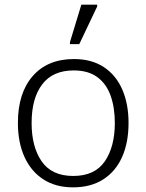

<svg xmlns="http://www.w3.org/2000/svg" viewBox="-20 -796 630 826"><path d="M533 -267Q533 -183 505.5 -121Q478 -59 424.5 -24.5Q371 10 294 10Q220 10 167 -24Q114 -58 85.5 -120.5Q57 -183 57 -267Q57 -396 121 -469Q185 -542 298 -542Q374 -542 426.5 -507.5Q479 -473 506 -411Q533 -349 533 -267ZM116 -267Q116 -164 159.5 -101.5Q203 -39 295 -39Q388 -39 431 -102Q474 -165 474 -267Q474 -333 456 -384Q438 -435 399 -464Q360 -493 297 -493Q207 -493 161.5 -433Q116 -373 116 -267ZM281 -606V-615L330 -776H398V-768L321 -606Z"/></svg>

Font: RS Noto Sans Light
Style: Regular
Weight: 300
Designer: Monotype Design Team
Foundry: Monotype Imaging Inc.
Version: Version 3.10